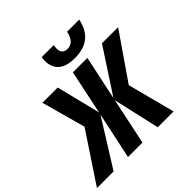

<svg xmlns="http://www.w3.org/2000/svg" viewBox="-291 -1169 1387 1387"><g transform="rotate(-45 402.0 -475.5)"><path d="M487 -776C618 -776 683 -839 707 -951H583C569 -888 541 -861 499 -861C463 -861 443 -879 443 -917C443 -927 444 -939 446 -951H323C322 -940 320 -926 320 -916C320 -834 367 -776 487 -776ZM-63 0H107L330 -357L254 0H402L477 -357L558 0H720L625 -363L867 -714H702L481 -376L553 -714H405L334 -376L250 -714H94L187 -377Z"/></g></svg>

Font: Noto Sans Display SemiCondensed Extra
Style: Italic
Weight: 800
Width: 4
Italic angle: -12°
Designer: Monotype Design Team
Foundry: Monotype Imaging Inc.
Version: Version 1.900